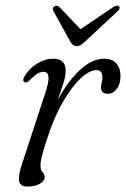

<svg xmlns="http://www.w3.org/2000/svg" viewBox="-20 -662 453 690"><path d="M69.5 -366.5Q58.5 -370.5 67.5 -387Q84.5 -415.5 112.8 -433.2Q141 -451 171 -451Q216 -451 216 -408Q216 -388.5 207.5 -361.5Q199 -334.5 187 -301.5Q223.5 -370 267.2 -410.5Q311 -451 354 -451Q383.5 -451 398.5 -433.5Q413.5 -416 413 -387Q412.5 -358.5 399.2 -341.8Q386 -325 367.5 -325Q343 -325 343 -348Q343 -357 345.5 -365.5Q348 -374 348 -384.5Q348 -410 326.5 -410Q301.5 -410 269.2 -379.8Q237 -349.5 204.5 -292.8Q172 -236 147 -156Q135.5 -120.5 130.5 -101Q125.5 -81.5 125.5 -66.5Q125.5 -51.5 133 -43.5Q140.5 -35.5 140.5 -25.5Q140.5 -11.5 122.8 -1.5Q105 8.5 78.5 8.5Q53 8.5 48.8 -10.8Q44.5 -30 59.5 -74L142 -325.5Q156.5 -369 154.2 -386.5Q152 -404 135.5 -404Q126 -404 114.8 -397.5Q103.5 -391 87 -374Q76 -363.5 69.5 -366.5ZM285.5 -512.5Q276.5 -504.5 269.8 -500.2Q263 -496 255 -496Q242 -496 232.5 -512.5L172.5 -621.5Q166 -633 175.5 -639Q184.5 -645 193.5 -636.5L269.5 -557L387 -636.5Q402 -645.5 407.5 -639Q414 -632.5 402.5 -621.5Z"/></svg>

Font: Fraunces 72pt S050 Light
Style: Italic
Weight: 300
Italic angle: -16°
Version: Version 1.000; ttfautohint (v1.8.3)